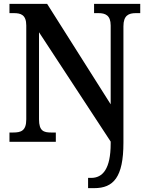

<svg xmlns="http://www.w3.org/2000/svg" viewBox="-20 -734 764 994"><path d="M436 240H468C567 240 619 184 619 5V-598C619 -654 646 -666 683 -666H706V-714H467V-666H490C525 -666 553 -655 553 -602V-194L224 -714H29V-666H52C87 -666 116 -658 116 -602V-116C116 -56 88 -48 48 -48H29V0H269V-48H245C206 -48 182 -56 182 -116V-567L553 -1V9C553 140 512 187 452 187H436Z"/></svg>

Font: Noto Serif Devanagari SemiCondensed SemiBold
Style: Regular
Weight: 600
Width: 4
Designer: Universal Thirst, Indian Type Foundry and the Monotype Design Team
Foundry: Monotype Imaging Inc.
Version: Version 2.004